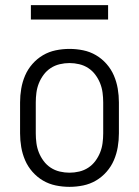

<svg xmlns="http://www.w3.org/2000/svg" viewBox="-20 -718 540 746"><path d="M250 8Q223 8 196.5 2.5Q170 -3 147 -16.5Q124 -30 106 -50.5Q88 -71 77.5 -95.5Q67 -120 62.5 -146.5Q58 -173 58 -200V-320Q58 -347 62.5 -373.5Q67 -400 77.5 -424.5Q88 -449 106 -469.5Q124 -490 147 -503.5Q170 -517 196.5 -522.5Q223 -528 250 -528Q277 -528 303.5 -522.5Q330 -517 353 -503.5Q376 -490 394 -469.5Q412 -449 422.5 -424.5Q433 -400 437.5 -373.5Q442 -347 442 -320V-200Q442 -173 437.5 -146.5Q433 -120 422.5 -95.5Q412 -71 394 -50.5Q376 -30 353 -16.5Q330 -3 303.5 2.5Q277 8 250 8ZM250 -47Q269 -47 288 -51.5Q307 -56 323 -66.5Q339 -77 350.5 -92.5Q362 -108 369 -125.5Q376 -143 378.5 -162Q381 -181 381 -200V-320Q381 -339 378.5 -358Q376 -377 369 -394.5Q362 -412 350.5 -427.5Q339 -443 323 -453.5Q307 -464 288 -468.5Q269 -473 250 -473Q231 -473 212 -468.5Q193 -464 177 -453.5Q161 -443 149.5 -427.5Q138 -412 131 -394.5Q124 -377 121.5 -358Q119 -339 119 -320V-200Q119 -181 121.5 -162Q124 -143 131 -125.5Q138 -108 149.5 -92.5Q161 -77 177 -66.5Q193 -56 212 -51.5Q231 -47 250 -47ZM100 -642V-698H400V-642Z"/></svg>

Font: Iosevka SS04 Light
Style: Regular
Weight: 300
Monospace: yes
Designer: Belleve Invis
Foundry: Belleve Invis
Version: Version 19.0.0; ttfautohint (v1.8.4)